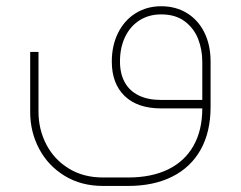

<svg xmlns="http://www.w3.org/2000/svg" viewBox="-20 -354 786 627"><path d="M667.7 -153V-4.6Q667.7 76.3 635.6 134.2Q603.4 192.1 542.7 222.7Q482.1 253.2 398.4 253.2H316.2Q244.9 253.2 190.9 220.1Q136.9 187 107.8 131.9Q78.6 76.7 78.6 11.9V-184.3H105.7V10.6Q105.7 68.5 131.2 117.6Q156.7 166.8 204.5 196.2Q252.3 225.6 316.2 225.6H398.4Q474.7 225.6 529 199.2Q583.2 172.8 611.9 122Q640.6 71.2 640.6 0H506.4Q429.2 0 387.2 -40.4Q345.1 -80.9 345.1 -153Q345.1 -205.4 365.6 -246.6Q386 -287.7 422.8 -310.7Q459.6 -333.6 506.4 -333.6Q554.2 -333.6 590.8 -311.1Q627.3 -288.6 647.5 -247.7Q667.7 -206.8 667.7 -153ZM640.6 -153Q640.6 -191.6 627.1 -226.6Q613.5 -261.5 583.4 -284.2Q553.3 -307 506.4 -307Q466 -307 435.4 -287.5Q404.9 -267.9 388.3 -233Q371.8 -198.1 371.8 -153Q371.8 -113.5 387.4 -85.2Q403 -57 433.1 -42.3Q463.2 -27.6 506.4 -27.6H640.6Z"/></svg>

Font: Arad-FD-VF Thin
Style: Regular
Weight: 100
Designer: Mohammad Darvishi
Version: Version 1.010;September 21, 2024;FontCreator 15.0.0.2992 64-